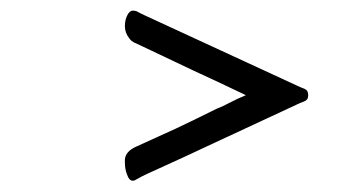

<svg xmlns="http://www.w3.org/2000/svg" viewBox="-20 -758 656 355"><path d="M549.8 -581.1Q549.8 -573.2 542 -570.3Q534.2 -567.4 528.3 -564.5Q459 -532.2 389.6 -500Q321.3 -467.8 252 -436.5Q243.2 -432.6 231.4 -425.8Q228.5 -423.8 225.6 -423.8Q218.8 -423.8 214.8 -435.5Q210.9 -445.3 210.9 -458Q210.9 -460 210.9 -462.9Q211.9 -477.5 230.5 -486.3Q268.6 -503.9 305.7 -520.5Q342.8 -538.1 379.9 -556.6Q392.6 -561.5 405.3 -568.4Q418 -575.2 434.6 -582Q383.8 -606.4 336.9 -627.9Q290 -650.4 244.1 -671.9Q237.3 -674.8 229.5 -678.7Q222.7 -681.6 218.8 -687.5Q210.9 -697.3 210.9 -710Q210.9 -722.7 216.8 -732.4Q221.7 -739.3 226.6 -738.3Q229.5 -738.3 232.4 -737.3Q241.2 -732.4 250 -728.5Q319.3 -696.3 389.6 -664.1Q459 -631.8 529.3 -599.6Q535.2 -596.7 543 -593.8Q549.8 -590.8 549.8 -583Q549.8 -582 549.8 -581.1Z"/></svg>

Font: Das Gitter
Style: Book
Weight: 400
Version: Version 006.000